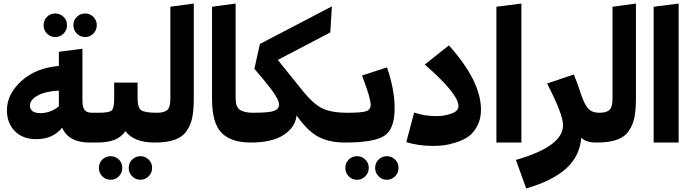

<svg xmlns="http://www.w3.org/2000/svg" viewBox="-20 -804 3897 1083"><path d="M292 -595Q264 -595 245 -614.5Q226 -634 226 -662Q226 -690 245 -709Q264 -728 292 -728Q319 -728 338.5 -709Q358 -690 358 -662Q358 -634 338.5 -614.5Q319 -595 292 -595ZM506.5 -614.5Q487 -595 460 -595Q433 -595 413.5 -614.5Q394 -634 394 -662Q394 -690 413.5 -709Q433 -728 460 -728Q487 -728 506.5 -709Q526 -690 526 -662Q526 -634 506.5 -614.5ZM539 -168 545 -72 525 0H484Q368 0 330 -84Q279 -19 184 -19Q108 -19 63.5 -64.5Q19 -110 19 -182Q19 -273 100.5 -347Q182 -421 312 -432V-512L445 -529V-239Q445 -198 457.5 -183Q470 -168 500 -168ZM149 -209Q149 -166 208 -166Q265 -166 312 -204V-293Q236 -289 192.5 -265Q149 -241 149 -209Z M865 -168 872 -75 852 0Q735 0 688 -64Q661 -28 623 -14Q585 0 525 0L505 -74L539 -168Q597 -168 610.5 -181.5Q624 -195 624 -247V-338H756V-250Q756 -198 775.5 -183Q795 -168 865 -168ZM604 77Q631 77 650.5 96Q670 115 670 143Q670 171 650.5 190.5Q631 210 604 210Q576 210 557 190.5Q538 171 538 143Q538 115 557 96Q576 77 604 77ZM725.5 96Q745 77 772 77Q799 77 818.5 96Q838 115 838 143Q838 171 818.5 190.5Q799 210 772 210Q745 210 725.5 190.5Q706 171 706 143Q706 115 725.5 96Z M852 0 832 -74 866 -168Q906 -168 923.5 -183.5Q941 -199 941 -247V-766L1073 -784V-249Q1073 -184 1064.5 -141.5Q1056 -99 1032.5 -65Q1009 -31 965 -15.5Q921 0 852 0Z M1176 -247V-766L1309 -784V-251Q1309 -202 1332.5 -185Q1356 -168 1408 -168L1414 -75L1394 0Q1285 0 1230.5 -54Q1176 -108 1176 -247Z M1940 -168 1947 -78 1927 0Q1834 0 1773 -34Q1712 -68 1653 -153Q1646 -86 1580 -43Q1514 0 1394 0L1374 -74L1408 -168Q1498 -168 1526 -178.5Q1554 -189 1554 -215Q1554 -249 1477 -342L1415 -416L1446 -556L1852 -768L1843 -621L1547 -466L1687 -292Q1745 -220 1795.5 -194Q1846 -168 1940 -168Z M1941 -168Q2022 -168 2046.5 -177Q2071 -186 2071 -214Q2071 -250 2022 -378L2163 -424Q2206 -298 2206 -193Q2206 -75 2147 -37.5Q2088 0 1927 0L1907 -74ZM1994 210Q1966 210 1947 190.5Q1928 171 1928 143Q1928 115 1947 96Q1966 77 1994 77Q2021 77 2040.5 96Q2060 115 2060 143Q2060 171 2040.5 190.5Q2021 210 1994 210ZM2208.5 190.5Q2189 210 2162 210Q2135 210 2115.5 190.5Q2096 171 2096 143Q2096 115 2115.5 96Q2135 77 2162 77Q2189 77 2208.5 96Q2228 115 2228 143Q2228 171 2208.5 190.5Z M2424 19Q2336 19 2272 -3L2316 -169Q2376 -149 2441 -149Q2488 -149 2527 -163.5Q2566 -178 2566 -205Q2566 -275 2376 -440L2512 -548Q2693 -347 2693 -185Q2693 -133 2672 -93.5Q2651 -54 2621.5 -33.5Q2592 -13 2552 -0.5Q2512 12 2483 15.5Q2454 19 2424 19Z M2921 0H2780V-766L2921 -784Z M3360 -168 3366 -74 3346 0Q3282 0 3259 -28Q3250 78 3173 147Q3096 216 2948 259L2890 98Q3156 22 3156 -98Q3156 -158 3066 -333L3217 -384Q3243 -319 3256 -276Q3277 -213 3299 -190.5Q3321 -168 3360 -168Z M3346 0 3326 -74 3360 -168Q3400 -168 3417.5 -183.5Q3435 -199 3435 -247V-766L3567 -784V-249Q3567 -184 3558.5 -141.5Q3550 -99 3526.5 -65Q3503 -31 3459 -15.5Q3415 0 3346 0Z M3808 0H3667V-766L3808 -784Z"/></svg>

Font: FiraGO ExtraBold
Style: Regular
Weight: 800
Designer: bBox Type
Foundry: bBox Type GmbH
Version: Version 1.001;PS 001.001;hotconv 1.0.88;makeotf.lib2.5.64775